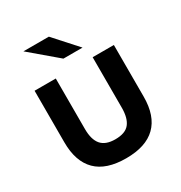

<svg xmlns="http://www.w3.org/2000/svg" viewBox="-172 -842 915 973"><g transform="rotate(-30 286.0 -356.0)"><path d="M112.3 -48.3Q54.2 -106 54.2 -217.8V-520H178.2V-224.1Q178.2 -163.1 203.6 -132.8Q229.5 -102.1 286.1 -102.1Q344.7 -102.1 369.1 -132.3Q394 -163.1 394 -224.1V-520H518.1V-217.8Q518.1 -105 459.5 -47.9Q401.4 8.8 286.1 8.8Q169.9 8.8 112.3 -48.3ZM105 -721.2H253.9L374 -587.9H262.2Z"/></g></svg>

Font: D-DIN Exp
Style: DINExp-Bold
Weight: 700
Width: 7
Designer: Charles Nix
Foundry: Datto Inc.
Version: Version 1.00